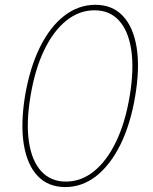

<svg xmlns="http://www.w3.org/2000/svg" viewBox="-20 -757 626 787"><path d="M247.6 9.8Q177.7 9.8 134.5 -35.6Q91.3 -81.1 77.6 -164.8Q64 -248.5 82.5 -363.3Q102.1 -479 143.3 -562.7Q184.6 -646.5 242.9 -691.9Q301.3 -737.3 371.1 -737.3Q440.4 -737.3 483.4 -691.9Q526.4 -646.5 540 -562.7Q553.7 -479 534.2 -363.3Q515.1 -248.5 473.9 -164.8Q432.6 -81.1 374.8 -35.6Q316.9 9.8 247.6 9.8ZM250.5 -12.7Q313 -12.7 365.5 -55.2Q418 -97.7 455.8 -176.3Q493.7 -254.9 511.7 -363.8Q529.8 -473.1 518.1 -551.8Q506.3 -630.4 468 -672.6Q429.7 -714.8 367.2 -714.8Q304.7 -714.8 251.7 -672.4Q198.7 -629.9 160.9 -551Q123 -472.2 105 -362.8Q86.9 -254.4 98.6 -175.8Q110.4 -97.2 149.2 -54.9Q188 -12.7 250.5 -12.7Z"/></svg>

Font: Inter 16pt Thin
Style: Italic
Weight: 250
Italic angle: -9.3988°
Version: Version 4.001;git-66647c0bb